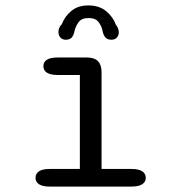

<svg xmlns="http://www.w3.org/2000/svg" viewBox="-20 -688 659 708"><path d="M163.5 0Q137 0 124 -8.5Q111 -17 111 -32Q111 -48 124 -56.5Q137 -65 163.5 -65H274.5V-411.5H192.5Q166 -411.5 153 -420Q140 -428.5 140 -444Q140 -459.5 153 -467.8Q166 -476 192.5 -476H301Q354.5 -476 354.5 -422V-65H464.5Q491 -65 504.2 -56.5Q517.5 -48 517.5 -32Q517.5 -17 504.2 -8.5Q491 0 464.5 0ZM390.5 -541.5Q375.5 -541.5 368.2 -550.5Q361 -559.5 358.5 -572.5Q355.5 -590 344.2 -605.8Q333 -621.5 306.5 -621.5Q280.5 -621.5 269.2 -605.5Q258 -589.5 254.5 -572.5Q252 -559 245 -550.2Q238 -541.5 222 -541.5Q210 -541.5 202.8 -549.5Q195.5 -557.5 195.5 -570.5Q195.5 -577 198.2 -584.5Q201 -592 208 -599Q218.5 -627 242.8 -647.5Q267 -668 305.5 -668Q346 -668 371.5 -646.8Q397 -625.5 407.5 -596.5Q413 -589.5 415.5 -582.5Q418 -575.5 418 -570Q418 -557 410.8 -549.2Q403.5 -541.5 390.5 -541.5Z"/></svg>

Font: Sono ExtraLight Monospace
Style: Regular
Weight: 400
Version: Version 2.112